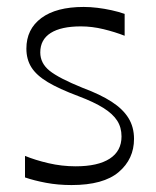

<svg xmlns="http://www.w3.org/2000/svg" viewBox="-20 -518 450 553"><path d="M52 -7V-69Q81 -57 119.5 -48Q158 -39 198 -39Q262 -39 296 -61Q330 -83 330 -125Q330 -151 317.5 -170.5Q305 -190 278 -207Q251 -224 206 -241Q150 -262 117.5 -281.5Q85 -301 70.5 -324Q56 -347 56 -378Q56 -434 99 -466Q142 -498 221 -498Q240 -498 260.5 -495.5Q281 -493 301.5 -488.5Q322 -484 339 -478V-415Q311 -426 278 -434Q245 -442 213 -442Q156 -442 126 -423Q96 -404 96 -367Q96 -336 122.5 -314.5Q149 -293 218 -265Q269 -246 301.5 -225Q334 -204 350 -178Q366 -152 366 -118Q366 -60 322 -22.5Q278 15 186 15Q147 15 112.5 8.5Q78 2 52 -7Z"/></svg>

Font: Ojuju ExtraLight
Style: Regular
Weight: 400
Version: Version 1.000